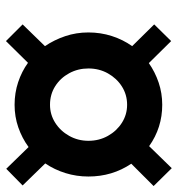

<svg xmlns="http://www.w3.org/2000/svg" viewBox="4 -569 597 645"><g transform="rotate(90 302.5 -246.5)"><path d="M118 32 62 -24 135 -99Q114 -130 101.5 -167Q89 -204 89 -245Q89 -286 101 -323.5Q113 -361 135 -392L62 -466L118 -523L192 -448Q222 -469 257.5 -481Q293 -493 332 -493Q409 -493 471 -449L545 -525L605 -464L530 -389Q573 -325 573 -245Q573 -205 561.5 -168Q550 -131 529 -100L603 -24L547 31L474 -44Q444 -22 408 -9.5Q372 3 332 3Q292 3 256 -9Q220 -21 191 -42ZM332 -116Q365 -116 392.5 -133.5Q420 -151 436.5 -180.5Q453 -210 453 -245Q453 -281 436.5 -310.5Q420 -340 392.5 -357.5Q365 -375 332 -375Q298 -375 270.5 -357.5Q243 -340 226.5 -310.5Q210 -281 210 -245Q210 -210 226 -180.5Q242 -151 269.5 -133.5Q297 -116 332 -116Z"/></g></svg>

Font: Winston
Style: Bold Italic
Weight: 700
Italic angle: -9°
Designer: Original fonts by Vernon Adams / Changes by Cristiano Sobral
Foundry: Original fonts by Vernon Adams / Changes by Cristiano Sobral
Version: Version 2.503;July 17, 2020;FontCreator 13.0.0.2655 64-bit